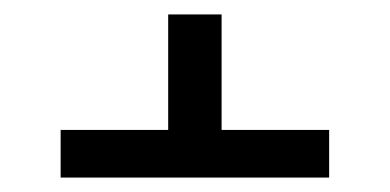

<svg xmlns="http://www.w3.org/2000/svg" viewBox="-20 -553 540 266"><path d="M436 -307H64V-373H213V-533H287V-373H436Z"/></svg>

Font: Iosevka Fixed
Style: Regular
Weight: 400
Monospace: yes
Designer: Belleve Invis
Foundry: Belleve Invis
Version: Version 33.2.4